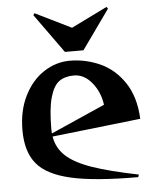

<svg xmlns="http://www.w3.org/2000/svg" viewBox="-56 -858 736 918"><g transform="rotate(-5 311.5 -399.0)"><path d="M38 -258Q38 -352 73.5 -423Q109 -494 167.5 -532Q226 -570 292 -570Q367 -570 436.5 -539Q506 -508 552.5 -439Q599 -370 604 -264L179 -216Q188 -160 229.5 -122Q271 -84 353 -55.5Q435 -27 574 1L570 13Q363 13 248.5 -13Q134 -39 86 -97Q38 -155 38 -258ZM177 -231 437 -346Q429 -407 392 -452.5Q355 -498 306 -498Q262 -498 234.5 -478Q207 -458 191.5 -403.5Q176 -349 176 -250Q176 -237 177 -231ZM138 -802 144 -811 317 -726 490 -811 496 -802 362 -614H273Z"/></g></svg>

Font: Tiejili SC
Style: Regular
Weight: 400
Designer: Buernia
Foundry: Ershou Xiaoxi Press
Version: Version 1.100